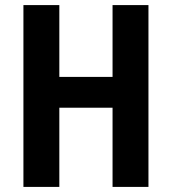

<svg xmlns="http://www.w3.org/2000/svg" viewBox="-20 -734 675 754"><path d="M563 0V-714H422V-432H213V-714H72V0H213V-311H422V0Z"/></svg>

Font: Noto Sans Devanagari UI Condensed
Style: Bold
Weight: 700
Width: 3
Designer: Jelle Bosma - Monotype Design Team
Foundry: Monotype Imaging Inc.
Version: Version 2.004